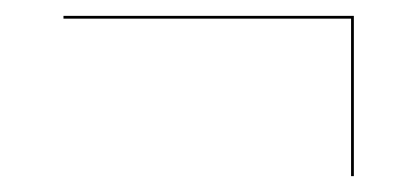

<svg xmlns="http://www.w3.org/2000/svg" viewBox="-20 -635 526 242"><path d="M422.5 -611.5H60V-615H426V-413H422.5Z"/></svg>

Font: Bodoni* 48
Style: Bold
Weight: 700
Version: Version 2.2